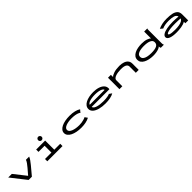

<svg xmlns="http://www.w3.org/2000/svg" viewBox="752 -3084 5496 5496"><g transform="rotate(-45 3500.0 -335.5)"><path d="M438 0 74 -463H220L511 -94L660 -268Q707 -323 742.5 -373Q778 -423 791 -463H921Q905 -421 869 -368Q833 -315 784 -257L569 0Z M1193 0V-93H1453V-369H1205V-463H1569V-93H1809V0ZM1505 -539Q1475 -539 1454.5 -559.5Q1434 -580 1434 -610Q1434 -640 1454 -661Q1474 -682 1505 -682Q1534 -682 1555.5 -660.5Q1577 -639 1577 -610Q1577 -580 1555.5 -559.5Q1534 -539 1505 -539Z M2566 11Q2466 11 2381.5 -6Q2297 -23 2234 -54.5Q2171 -86 2136 -131Q2101 -176 2101 -231Q2101 -289 2136 -333.5Q2171 -378 2233.5 -409Q2296 -440 2380.5 -456Q2465 -472 2564 -472Q2675 -472 2765 -450Q2855 -428 2910 -389L2848 -315L2841 -307L2836 -312Q2835 -320 2829 -324Q2823 -328 2808 -335Q2756 -360 2689 -370Q2622 -380 2548 -380Q2490 -380 2433 -371.5Q2376 -363 2329 -345.5Q2282 -328 2253.5 -301Q2225 -274 2225 -236Q2225 -198 2253 -169.5Q2281 -141 2330 -121.5Q2379 -102 2442 -92Q2505 -82 2574 -82Q2620 -82 2669 -89Q2718 -96 2762.5 -109Q2807 -122 2839 -140L2896 -59Q2829 -23 2745.5 -6Q2662 11 2566 11Z M3547 10Q3413 10 3308 -17.5Q3203 -45 3142.5 -98Q3082 -151 3082 -227Q3082 -285 3115 -330.5Q3148 -376 3208 -408Q3268 -440 3348 -456.5Q3428 -473 3521 -473Q3636 -473 3724 -444.5Q3812 -416 3862 -363Q3912 -310 3912 -235Q3912 -227 3911 -218.5Q3910 -210 3908 -202H3192Q3198 -168 3229.5 -144.5Q3261 -121 3311 -106.5Q3361 -92 3422.5 -85Q3484 -78 3551 -78Q3598 -78 3646 -82Q3694 -86 3735 -95Q3776 -104 3803 -118L3883 -61Q3827 -26 3738 -8Q3649 10 3547 10ZM3196 -285H3798Q3794 -320 3752.5 -342.5Q3711 -365 3646.5 -376.5Q3582 -388 3511 -388Q3437 -388 3370 -378Q3303 -368 3256 -345.5Q3209 -323 3196 -285Z M4113 0V-463H4230V-374Q4265 -415 4357 -444.5Q4449 -474 4585 -474Q4676 -473 4745.5 -448.5Q4815 -424 4854 -375.5Q4893 -327 4893 -255V0H4776V-251Q4776 -312 4720 -344Q4664 -376 4545 -376Q4484 -376 4427.5 -368Q4371 -360 4326.5 -343.5Q4282 -327 4256 -302.5Q4230 -278 4230 -245V0Z M5469 10Q5390 9 5317.5 -6.5Q5245 -22 5188.5 -52Q5132 -82 5099.5 -126.5Q5067 -171 5067 -231Q5067 -295 5102 -341.5Q5137 -388 5196 -417.5Q5255 -447 5328 -460.5Q5401 -474 5477 -474Q5597 -474 5674 -447Q5751 -420 5779 -385V-665H5906V-658Q5900 -652 5898.5 -645Q5897 -638 5897 -621V-71Q5897 -53 5900 -35.5Q5903 -18 5913 0H5787Q5779 -16 5776 -33Q5773 -50 5773 -68Q5752 -45 5707.5 -27Q5663 -9 5601.5 1Q5540 11 5469 10ZM5491 -83Q5636 -83 5707.5 -117.5Q5779 -152 5779 -233Q5779 -286 5742 -318.5Q5705 -351 5638 -366Q5571 -381 5479 -381Q5396 -381 5329 -367Q5262 -353 5223.5 -321Q5185 -289 5185 -236Q5185 -183 5223.5 -149Q5262 -115 5331 -99Q5400 -83 5491 -83Z M6425 11Q6265 11 6179.5 -23.5Q6094 -58 6094 -120Q6094 -171 6150.5 -208Q6207 -245 6312 -265.5Q6417 -286 6561 -286Q6605 -286 6664 -282.5Q6723 -279 6781 -275Q6761 -343 6686.5 -366Q6612 -389 6493 -389Q6413 -389 6346 -377.5Q6279 -366 6227 -341L6153 -403Q6218 -435 6303.5 -454Q6389 -473 6499 -473Q6618 -473 6708 -453.5Q6798 -434 6847.5 -384.5Q6897 -335 6897 -243V0H6781V-62Q6753 -41 6709.5 -27Q6666 -13 6615 -4.5Q6564 4 6514.5 7.5Q6465 11 6425 11ZM6210 -126Q6210 -109 6240.5 -97.5Q6271 -86 6322.5 -80Q6374 -74 6439 -74Q6530 -74 6603 -86Q6676 -98 6722.5 -124Q6769 -150 6783 -194Q6731 -197 6673.5 -199.5Q6616 -202 6573 -202Q6464 -202 6382.5 -193Q6301 -184 6255.5 -167Q6210 -150 6210 -126Z"/></g></svg>

Font: Inconsolata UltraExpanded SemiBold
Style: Regular
Weight: 600
Width: 9
Monospace: yes
Designer: Raph Levien, Cyreal, Brenton Simpson
Foundry: Raph Levien, Cyreal, Google
Version: Version 3.001; ttfautohint (v1.8.2.53-6de2)